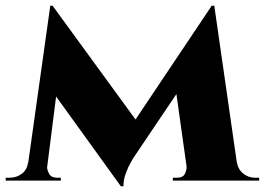

<svg xmlns="http://www.w3.org/2000/svg" viewBox="-34 -632 927 672"><path d="M707 -612 715 -498 434 -81Q434 -81 424.5 -65Q415 -49 406.5 -26Q398 -3 398 20H389L342 -67ZM83 -63V0H-14V-10Q-13 -10 -6.5 -10Q0 -10 0 -10Q24 -10 42.5 -24Q61 -38 64 -63ZM131 -49Q130 -39 137.5 -24.5Q145 -10 165 -10H179V0H118L126 -49ZM142 -612H150L189 -504L125 0H56ZM150 -612 454 -195 389 20 125 -346ZM716 -612 804 0H626L581 -320L707 -612ZM776 -63H795Q800 -38 818 -24Q836 -10 858 -10Q858 -10 865.5 -10Q873 -10 873 -10V0H776ZM619 -49H625L633 0H571V-10H586Q607 -10 613.5 -24.5Q620 -39 619 -49Z"/></svg>

Font: Cinzel ExtraBold
Style: Regular
Weight: 800
Designer: Natanael Gama
Version: Version 2.000